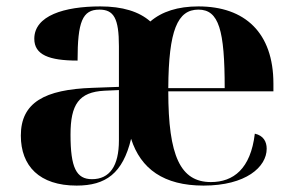

<svg xmlns="http://www.w3.org/2000/svg" viewBox="-20 -569 915 599"><path d="M219 10C310 10 363 -28 389 -136C419 -42 491 10 615 10C747 10 812 -48 812 -105C812 -127 802 -146 775 -152C762 -42 708 -1 638 -1C543 -1 505 -82 505 -284H833V-308C833 -467 744 -549 599 -549C535 -549 485 -533 449 -502C414 -533 362 -549 293 -549C180 -549 87 -520 87 -448C87 -398 133 -380 222 -380C222 -501 237 -539 290 -539C335 -539 351 -512 351 -425V-298L269 -295C119 -290 45 -249 45 -146C45 -51 103 10 219 10ZM681 -294H505C506 -475 534 -539 599 -539C663 -539 681 -475 681 -294ZM267 -10C218 -10 200 -46 200 -149C200 -243 226 -282 306 -286L351 -288V-131C351 -51 322 -10 267 -10Z"/></svg>

Font: Noto Serif Display
Style: Bold
Weight: 700
Designer: Monotype Design Team
Foundry: Monotype Imaging Inc.
Version: Version 2.009